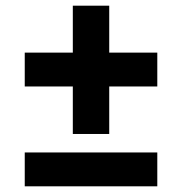

<svg xmlns="http://www.w3.org/2000/svg" viewBox="-20 -655 640 675"><path d="M364 -184H236V-351H67V-470H236V-635H364V-470H533V-351H364ZM533 0H67V-119H533Z"/></svg>

Font: IBM Plex Sans
Style: Bold
Weight: 700
Designer: Mike Abbink, Paul van der Laan, Pieter van Rosmalen
Foundry: Bold Monday
Version: Version 3.201